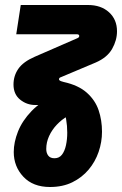

<svg xmlns="http://www.w3.org/2000/svg" viewBox="-20 -530 488 768"><path d="M180 218Q112 218 73.5 177Q35 136 35 78Q35 39 52 -4Q69 -47 106.5 -86Q144 -125 206 -152L250 -65Q227 -52 207.5 -31.5Q188 -11 176.5 14Q165 39 165 66Q165 82 173 92.5Q181 103 198 103Q217 103 228 88.5Q239 74 244 50.5Q249 27 249 1Q249 -27 244.5 -53Q240 -79 233 -94Q227 -103 207 -106.5Q187 -110 173 -110H121Q87 -110 60.5 -131.5Q34 -153 34 -192Q34 -227 53.5 -255Q73 -283 119 -303L289 -377Q294 -379 295.5 -381.5Q297 -384 297 -386Q297 -393 287 -393H45L63 -510H332Q384 -510 416 -481Q448 -452 448 -405Q448 -369 428.5 -334.5Q409 -300 363 -280L223 -221Q219 -220 217.5 -217.5Q216 -215 216 -213Q216 -208 225 -205L235 -202Q294 -189 327.5 -159Q361 -129 374.5 -89Q388 -49 388 -3Q388 38 374.5 77.5Q361 117 334.5 148.5Q308 180 269.5 199Q231 218 180 218Z"/></svg>

Font: MuseoModerno Thin SemiBold
Style: Italic
Weight: 600
Italic angle: -9°
Version: Version 1.003